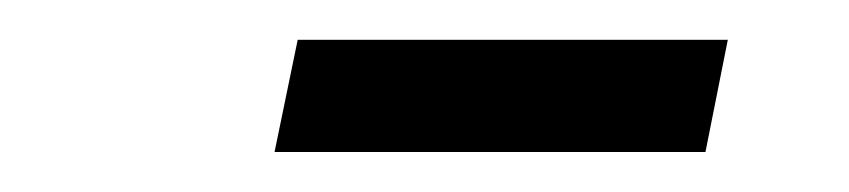

<svg xmlns="http://www.w3.org/2000/svg" viewBox="-20 -650 429 97"><path d="M118.7 -573.2 130.4 -629.9H347.7L336.4 -573.2Z"/></svg>

Font: Open Sans SemiCondensed Light
Style: Italic
Weight: 300
Width: 4
Italic angle: -12°
Designer: Monotype Design Team
Foundry: Monotype Imaging Inc.
Version: Version 3.000